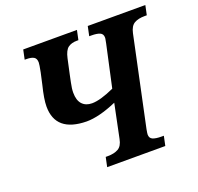

<svg xmlns="http://www.w3.org/2000/svg" viewBox="-125 -849 1014 984"><g transform="rotate(-20 382.5 -357.0)"><path d="M308 -52H320Q354 -52 376.5 -64.5Q399 -77 406 -114L444 -298Q347 -256 279 -256Q111 -258 111 -398Q111 -438 129 -510L143 -573Q151 -613 151 -624Q151 -646 137.5 -654Q124 -662 98 -662H88L99 -714H392L381 -662H372Q343 -662 324.5 -648.5Q306 -635 297 -594L279 -511Q278 -505 271 -472.5Q264 -440 264 -418Q264 -376 283.5 -355Q303 -334 337 -334Q382 -334 459 -369L509 -598Q510 -606 512 -614Q514 -622 514 -628Q514 -648 498 -655Q482 -662 452 -662H440L451 -714H765L754 -662H742Q707 -662 685.5 -649.5Q664 -637 656 -600L553 -114Q549 -92 549 -86Q549 -66 565 -59Q581 -52 613 -52H625L614 0H297Z"/></g></svg>

Font: Noto Serif Narrow
Style: Bold Italic
Weight: 700
Width: 4
Italic angle: -12°
Designer: Monotype Design Team
Foundry: Monotype Imaging Inc.
Version: Version 1.001